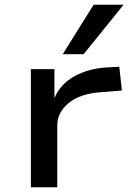

<svg xmlns="http://www.w3.org/2000/svg" viewBox="-20 -788 557 808"><path d="M110 0V-497H209V-377H210Q235 -435 293 -467Q351 -499 426 -504L482 -507L493 -407L405 -400Q316 -394 268.5 -354Q221 -314 221 -260V0ZM244 -560 374 -768H500L332 -560Z"/></svg>

Font: Nunito Sans 7pt Expanded Medium
Style: Regular
Weight: 500
Width: 7
Designer: Vernon Adams
Foundry: Vernon Adams
Version: Version 3.101;gftools[0.9.27]